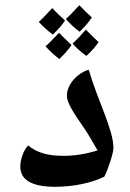

<svg xmlns="http://www.w3.org/2000/svg" viewBox="-20 -853 498 738"><path d="M286 -731C307 -751 322 -769 333 -786C316 -801 300 -817 285 -833C262 -808 245 -790 233 -780C250 -761 267 -745 286 -731ZM183 -720C202 -738 218 -756 230 -774C218 -785 192 -809 181 -822C153 -792 136 -774 129 -769C143 -753 161 -737 183 -720ZM312 -638C333 -657 348 -675 359 -691C342 -707 326 -723 310 -739C292 -718 275 -700 259 -686C271 -671 289 -655 312 -638ZM208 -626C229 -646 244 -664 255 -680C236 -698 220 -713 207 -727C184 -703 167 -685 155 -675C172 -656 190 -640 208 -626ZM192 -135C262 -135 333 -150 381 -174C397 -205 416 -266 416 -284C416 -320 401 -364 382 -415C365 -459 336 -533 321 -585C277 -572 237 -528 237 -485C237 -459 263 -418 301 -364C316 -343 333 -313 355 -275C311 -261 267 -254 224 -254C161 -254 121 -267 88 -294C71 -276 58 -241 58 -213C58 -161 103 -135 192 -135Z"/></svg>

Font: Noto Naskh Arabic UI
Style: Bold
Weight: 700
Designer: Monotype Design Team, David Williams, Mohamad Dakak and Nizar Qandah
Foundry: Monotype Imaging Inc.
Version: Version 2.016